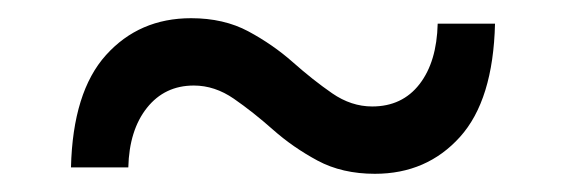

<svg xmlns="http://www.w3.org/2000/svg" viewBox="-20 -456 622 211"><path d="M392 -265Q356 -265 329 -279.5Q302 -294 280 -313.5Q258 -333 237 -347.5Q216 -362 193 -362Q161 -362 141.5 -337.5Q122 -313 121 -272H58Q60 -355 96.5 -395.5Q133 -436 190 -436Q226 -436 253 -421.5Q280 -407 302 -387.5Q324 -368 345 -353.5Q366 -339 389 -339Q422 -339 441 -363.5Q460 -388 461 -430H524Q522 -346 485.5 -305.5Q449 -265 392 -265Z"/></svg>

Font: Montserrat Medium
Style: Regular
Weight: 500
Designer: Julieta Ulanovsky
Foundry: Julieta Ulanovsky
Version: Version 9.000; ttfautohint (v1.8.4.7-5d5b)